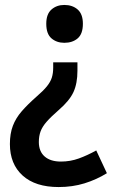

<svg xmlns="http://www.w3.org/2000/svg" viewBox="-20 -571 460 776"><path d="M293 -319V-285Q293 -234 277 -199Q261 -164 217 -126Q186 -99 168.5 -79Q151 -59 144 -40Q137 -21 137 3Q137 41 160.5 61.5Q184 82 226 82Q264 82 298.5 69.5Q333 57 369 37L412 129Q370 155 321.5 170Q273 185 217 185Q123 185 71.5 138.5Q20 92 20 11Q20 -31 32 -62.5Q44 -94 68 -121.5Q92 -149 126 -179Q155 -204 169.5 -222Q184 -240 189.5 -257.5Q195 -275 195 -298V-319ZM315 -475Q315 -434 294 -416Q273 -398 240 -398Q209 -398 188 -416Q167 -434 167 -475Q167 -514 188 -532.5Q209 -551 240 -551Q273 -551 294 -532.5Q315 -514 315 -475Z"/></svg>

Font: Noto Sans Khmer SemiCondensed SemiBold
Style: Regular
Weight: 600
Width: 4
Designer: Danh Hong and the Monotype Design Team
Foundry: Monotype Imaging Inc.
Version: Version 2.004; ttfautohint (v1.8.4.7-5d5b)